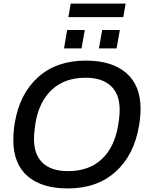

<svg xmlns="http://www.w3.org/2000/svg" viewBox="-20 -1035 825 1067"><path d="M359.9 -939.9 373 -1015.1H678.2L665 -939.9ZM335.9 -766.1 353 -868.2H451.2L433.1 -766.1ZM529.8 -766.1 547.9 -868.2H646L627.9 -766.1ZM356.9 12.2Q211.9 12.2 133.1 -56.2Q54.2 -124.5 54.2 -255.9Q54.2 -310.1 62 -351.1Q88.9 -513.7 191.4 -606Q293.9 -698.2 457 -698.2Q602.1 -698.2 681.6 -629.4Q761.2 -560.5 761.2 -430.2Q761.2 -388.7 752.9 -337.9Q726.1 -174.3 623 -81.1Q520 12.2 356.9 12.2ZM356.9 -84Q474.1 -84 544.9 -149.9Q615.7 -215.8 636.2 -336.9Q645 -387.2 645 -424.8Q645 -512.2 595.9 -557.6Q546.9 -603 456.1 -603Q339.8 -603 268.6 -536.9Q197.3 -470.7 176.8 -350.1Q168.9 -296.9 168.9 -262.2Q168.9 -174.8 217.5 -129.4Q266.1 -84 356.9 -84Z"/></svg>

Font: Archivo Medium
Style: Italic
Weight: 500
Italic angle: -10°
Designer: Hector Gatti
Foundry: Omnibus-Type
Version: Version 2.001